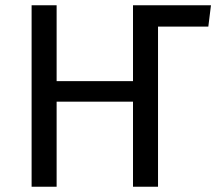

<svg xmlns="http://www.w3.org/2000/svg" viewBox="-20 -709 831 729"><path d="M100 -689V0H195V-323H485V0H580V-608H771L781 -689H485V-401H195V-689Z"/></svg>

Font: FiraGO Unicode
Style: Regular
Weight: 400
Designer: bBox Type
Foundry: bBox Type GmbH
Version: Version 1.001;PS 001.001;hotconv 1.0.88;makeotf.lib2.5.64775